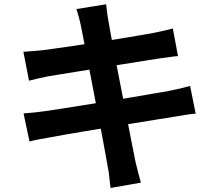

<svg xmlns="http://www.w3.org/2000/svg" viewBox="-20 -833 1040 914"><path d="M364.4 -714Q359.8 -735.7 354.7 -754Q349.5 -772.2 343.7 -789.9L485.2 -812.7Q487 -798.1 489.6 -775.8Q492.2 -753.4 495.8 -735.3Q498.4 -720.9 505 -683.1Q511.6 -645.3 521.8 -591.2Q532 -537.2 544.4 -474.8Q556.7 -412.4 569 -348.7Q581.3 -285.1 592.5 -227.8Q603.6 -170.5 612.3 -126.9Q621.1 -83.3 625.2 -61.7Q630.2 -39.9 637 -13.9Q643.8 12.1 650.8 36.4L506.5 61.8Q502.5 34.1 500.2 8.4Q497.8 -17.3 492.8 -39.3Q489.5 -58.8 482 -100.5Q474.5 -142.3 463.9 -198.3Q453.3 -254.3 440.9 -317.2Q428.6 -380.1 416.8 -443.1Q405 -506.2 394.2 -561.2Q383.5 -616.2 375.7 -656.4Q368 -696.6 364.4 -714ZM91.3 -586.6Q114.7 -588.4 137.8 -589.9Q160.8 -591.4 184.1 -594.1Q205.7 -597.1 246 -602.6Q286.4 -608.1 338 -615.8Q389.6 -623.4 445.1 -632Q500.6 -640.6 552.6 -649.2Q604.6 -657.8 645.5 -664.8Q686.5 -671.8 709.1 -676Q733 -680.8 759 -686.5Q784.9 -692.3 802.8 -697.4L827.2 -566Q811.1 -565 784.2 -561Q757.3 -557.1 734.9 -554.1Q708.3 -550.1 664.6 -543.2Q621 -536.3 568.2 -527.8Q515.4 -519.3 460.3 -510.4Q405.2 -501.5 355 -493.4Q304.9 -485.3 266.8 -479.1Q228.7 -472.9 209.9 -469.7Q186.4 -465.1 165.3 -460.5Q144.1 -456 118.1 -448.9ZM92.1 -293.2Q112 -294.2 142.3 -297.4Q172.5 -300.6 195.6 -304.1Q222.6 -307.9 267.8 -314.9Q313 -321.9 369.5 -331Q426.1 -340.1 486.3 -349.7Q546.4 -359.3 603.2 -369.1Q660 -378.8 707.1 -386.9Q754.3 -395 782.9 -400Q811.9 -405.8 838.6 -412Q865.2 -418.2 885 -423.8L911.5 -291.9Q891.9 -290.9 863.4 -286.3Q834.9 -281.7 806.1 -276.7Q774.2 -271.7 726.1 -264Q677.9 -256.3 620.5 -246.8Q563 -237.3 503.2 -227.8Q443.4 -218.3 388.1 -208.8Q332.9 -199.3 289.1 -191.9Q245.3 -184.5 220 -179.5Q187.8 -174 162.5 -169.2Q137.2 -164.4 120.4 -159.4Z"/></svg>

Font: Noto Sans TC
Style: Regular
Weight: 100
Designer: Ryoko NISHIZUKA 西塚涼子 (kana, bopomofo & ideographs); Paul D. Hunt (Latin, Greek & Cyrillic); Sandoll Communications 산돌커뮤니
Foundry: Adobe
Version: Version 2.004;hotconv 1.0.118;makeotfexe 2.5.65603